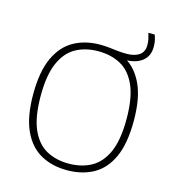

<svg xmlns="http://www.w3.org/2000/svg" viewBox="-108 -803 811 900"><g transform="rotate(15 298.0 -353.5)"><path d="M298 7Q225.5 7 170.5 -23.8Q115.5 -54.5 84.8 -121.5Q54 -188.5 54 -297Q54 -406.5 85 -473.8Q116 -541 171 -571.5Q226 -602 298 -602Q320 -602 340 -599.8Q360 -597.5 381.2 -595Q402.5 -592.5 427 -592.5Q466 -592.5 488.8 -608.2Q511.5 -624 511.5 -657Q511.5 -673.5 508.5 -686.8Q505.5 -700 501 -714H532Q537 -700 539.8 -687Q542.5 -674 542.5 -656Q542.5 -612 511.8 -587.5Q481 -563 426.5 -563V-570.5Q480.5 -539.5 511.2 -473Q542 -406.5 542 -297Q542 -187 511.5 -120.2Q481 -53.5 426 -23.2Q371 7 298 7ZM298 -25Q360.5 -25 407.5 -51Q454.5 -77 480.8 -136.2Q507 -195.5 507 -296Q507 -398 480.8 -458Q454.5 -518 407.5 -544Q360.5 -570 298 -570Q236 -570 189.2 -544.2Q142.5 -518.5 116.2 -459Q90 -399.5 90 -299Q90 -197 116.2 -137Q142.5 -77 189.2 -51Q236 -25 298 -25Z"/></g></svg>

Font: Encode Sans SC Thin
Style: Regular
Weight: 250
Designer: Multiple Designers
Foundry: Impallari Type
Version: Version 3.002